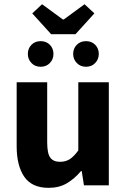

<svg xmlns="http://www.w3.org/2000/svg" viewBox="-20 -892 608 924"><path d="M214 12Q133.3 12 96.7 -41.5Q60.2 -95 60.2 -188V-496H207.1V-207Q207.1 -153.2 222 -133.3Q236.9 -113.3 268.5 -113.3Q296 -113.3 315.8 -126Q335.5 -138.6 356.8 -167.9V-496H503.7V0H384L373.3 -68.6H369.7Q338.8 -31.8 301.7 -9.9Q264.5 12 214 12ZM226.2 -727.3 135.2 -827.6 182.5 -871.6 282.7 -798.2H286.7L387 -871.6L434.3 -827.6L343.2 -727.3ZM175.6 -570.7Q148.6 -570.7 131.3 -588.8Q114 -607 114 -632.4Q114 -658.7 131.3 -676.4Q148.6 -694 175.6 -694Q202.8 -694 220.1 -676.4Q237.3 -658.7 237.3 -632.4Q237.3 -607 220.1 -588.8Q202.8 -570.7 175.6 -570.7ZM393.8 -570.7Q366.8 -570.7 349.5 -588.8Q332.1 -607 332.1 -632.4Q332.1 -658.7 349.5 -676.4Q366.8 -694 393.8 -694Q421 -694 438.2 -676.4Q455.5 -658.7 455.5 -632.4Q455.5 -607 438.2 -588.8Q421 -570.7 393.8 -570.7Z"/></svg>

Font: Source Sans Variable
Style: Regular
Weight: 200
Designer: Paul D. Hunt
Foundry: Adobe Systems Incorporated
Version: Version 3.006;hotconv 1.0.111;makeotfexe 2.5.65597